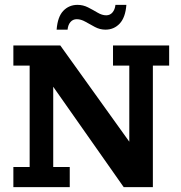

<svg xmlns="http://www.w3.org/2000/svg" viewBox="-20 -770 746 790"><path d="M35 0V-83H102V-500H35V-583H228L512 -187V-500H445V-583H676V-500H609V0H489L199 -413V-83H267V0ZM414 -648Q391 -648 370.5 -659Q350 -670 331.5 -680.5Q313 -691 296 -691Q280 -691 270 -679.5Q260 -668 258 -648H213Q217 -701 240.5 -725.5Q264 -750 299 -750Q322 -750 342.5 -739.5Q363 -729 381.5 -718Q400 -707 417 -707Q433 -707 443 -719Q453 -731 455 -750H500Q496 -698 472.5 -673Q449 -648 414 -648Z"/></svg>

Font: Rokkitt SemiBold
Style: Regular
Weight: 600
Designer: Vernon Adams
Foundry: Vernon Adams
Version: Version 3.103